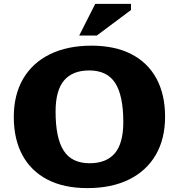

<svg xmlns="http://www.w3.org/2000/svg" viewBox="-20 -955 920 988"><path d="M451 -720Q571.5 -720 656.2 -676.2Q741 -632.5 785.2 -550.5Q829.5 -468.5 829.5 -354.5Q829.5 -240 781.2 -157.5Q733 -75 643.2 -31Q553.5 13 429.5 13Q308.5 13 224 -31Q139.5 -75 95.2 -157Q51 -239 51 -353Q51 -467.5 99.2 -549.8Q147.5 -632 237.2 -676Q327 -720 451 -720ZM441.5 -115Q527 -115 570.8 -166.2Q614.5 -217.5 614.5 -327Q614.5 -462.5 573 -527.5Q531.5 -592.5 439 -592.5Q353.5 -592.5 309.8 -541.2Q266 -490 266 -380.5Q266 -245 307.5 -180Q349 -115 441.5 -115ZM387.5 -772 470 -935H654V-903.5L478 -772Z"/></svg>

Font: Newsreader Caption
Style: Bold
Weight: 700
Designer: Hugues Gentile
Foundry: Production Type
Version: Version 1.001